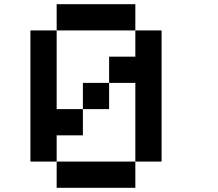

<svg xmlns="http://www.w3.org/2000/svg" viewBox="-20 -895 1040 915"><path d="M250 -125H625V0H250ZM625 -750H750V-125H625V-500H500V-625H625ZM375 -500H500V-375H375ZM125 -750H250V-375H375V-250H250V-125H125ZM250 -875H625V-750H250Z"/></svg>

Font: Pixel Operator Mono 8
Style: Regular
Weight: 400
Monospace: yes
Designer: Jayvee Enaguas (HarvettFox96)
Foundry: The Grandoplex Project
Version: Version 1.5.0 (October 25, 2015)